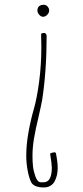

<svg xmlns="http://www.w3.org/2000/svg" viewBox="-20 -700 352 814"><path d="M166.5 -679.7Q138.7 -679.7 138.7 -654.8Q138.7 -646 146.2 -637.5Q153.8 -628.9 162.6 -628.9Q172.4 -628.9 180.4 -637.5Q188.5 -646 188.5 -655.8Q188.5 -664.6 181.9 -672.1Q175.3 -679.7 166.5 -679.7ZM210 -54.2Q203.6 -54.2 192.4 -49.3Q199.7 -3.4 199.7 10.7Q199.7 72.8 164.6 72.8H153.3Q138.7 72.8 129.9 47.4Q122.1 25.4 119.9 5.4Q117.7 -14.6 117.7 -39.6Q117.7 -73.7 124 -112.1Q130.4 -150.4 143.1 -203.1Q154.8 -254.4 158.7 -275.9Q177.7 -398.9 177.7 -548.8Q175.3 -560.5 166.5 -560.5Q164.1 -560.5 160.9 -559.6Q157.7 -558.6 156.2 -557.6Q154.8 -557.1 154.3 -557.6L155.3 -501.5Q155.3 -425.3 146 -354.5Q136.7 -283.7 123.5 -237.8Q109.9 -190.9 100.6 -138.7Q91.3 -86.4 91.3 -38.6Q91.3 -10.3 96.9 21.2Q102.5 52.7 112.3 72.8Q124 94.7 166.5 94.7Q182.1 94.7 194.1 87.4Q206.1 80.1 212.4 67.4Q224.6 43 224.6 12.7Q224.6 -12.2 217.3 -49.3Q216.8 -54.2 210 -54.2Z"/></svg>

Font: Amatica SC
Style: Regular
Weight: 400
Designer: Vernon Adams, Ben Nathan
Foundry: newtypography
Version: Version 2.001